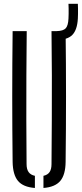

<svg xmlns="http://www.w3.org/2000/svg" viewBox="-20 -960 421 987"><path d="M44.9 -127.8Q42.9 -295.5 42.9 -464Q42.9 -632.4 44.9 -800H117.4Q116.2 -688.4 115.6 -573.2Q114.9 -458.1 115.3 -343.3Q115.6 -228.5 116.6 -116.5Q116.6 -90 127.1 -75.4Q137.5 -60.8 159.4 -56.2V6.3Q99 1.7 72.5 -30Q46 -61.7 44.9 -127.8ZM203.4 6.3V-56.2Q224.9 -60.8 234.8 -75.4Q244.8 -90 244.8 -116.5Q245.8 -228.5 246.3 -343.3Q246.9 -458.1 246.6 -573.2Q246.4 -688.4 244.8 -800H317.3Q319.4 -632.4 319.4 -464Q319.4 -295.5 317.3 -127.8Q316.6 -61.7 289.9 -30Q263.3 1.7 203.4 6.3ZM270.3 -754.8Q256.8 -754.8 247.2 -757.8L246.2 -800Q252.9 -800 258.7 -800Q264.5 -800 270.3 -800Q305.3 -800.8 317.9 -814.6Q330.4 -828.5 332 -864.1Q332.5 -874 332.8 -888.1Q333 -902.2 332.8 -916.3Q332.5 -930.4 332 -940.3H380.2Q380.7 -930.4 381 -916.3Q381.2 -902.2 381 -888.1Q380.7 -874 380.2 -864.1Q376.9 -806.1 351.7 -780.4Q326.4 -754.8 270.3 -754.8Z"/></svg>

Font: Big Shoulders Stencil Display SC Thin
Style: Regular
Weight: 100
Designer: Patric King
Foundry: XO Type Co
Version: Version 2.001